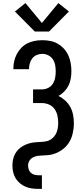

<svg xmlns="http://www.w3.org/2000/svg" viewBox="-20 -1002 540 1237"><path d="M204 -799 76 -928 144 -982 250 -854 356 -982 424 -928 296 -799ZM227 215Q206 215 184.5 212Q163 209 143.5 200.5Q124 192 107.5 178Q91 164 80 145.5Q69 127 64.5 106Q60 85 60 64Q60 44 64 25.5Q68 7 77 -10Q86 -27 100 -40.5Q114 -54 130.5 -63Q147 -72 165.5 -77.5Q184 -83 203 -85Q222 -87 241.5 -87.5Q261 -88 279.5 -92Q298 -96 313.5 -108Q329 -120 338.5 -136.5Q348 -153 351.5 -172Q355 -191 355 -210Q355 -234 350 -257Q345 -280 331.5 -299.5Q318 -319 295.5 -328.5Q273 -338 250 -338H193V-426H250Q271 -426 290 -435.5Q309 -445 320 -462Q331 -479 335 -499.5Q339 -520 339 -541Q339 -541 339 -541Q339 -541 339 -541Q339 -562 335.5 -582Q332 -602 321 -619Q310 -636 291.5 -645.5Q273 -655 253 -655Q234 -655 217 -648Q200 -641 188.5 -626.5Q177 -612 172 -594Q167 -576 167 -558Q167 -557 167 -557Q167 -557 167 -556H66Q66 -557 66 -557.5Q66 -558 66 -559Q66 -584 71.5 -608Q77 -632 88.5 -654Q100 -676 117.5 -694Q135 -712 157 -723Q179 -734 203.5 -738.5Q228 -743 253 -743Q279 -743 304.5 -738Q330 -733 352.5 -720Q375 -707 392.5 -687.5Q410 -668 420.5 -644.5Q431 -621 435.5 -595Q440 -569 440 -543Q440 -520 436 -496Q432 -472 421.5 -451Q411 -430 394 -412.5Q377 -395 357 -384Q381 -372 401 -353.5Q421 -335 433.5 -311.5Q446 -288 451 -261Q456 -234 456 -208Q456 -191 454 -175Q452 -159 448.5 -143Q445 -127 439 -112Q433 -97 424 -83Q415 -69 404 -57.5Q393 -46 379.5 -36.5Q366 -27 351.5 -20Q337 -13 321 -8.5Q305 -4 289 -2.5Q273 -1 256.5 -0.5Q240 0 224 2Q208 4 193.5 11.5Q179 19 170 33Q161 47 161 64Q161 77 165 89.5Q169 102 178.5 111Q188 120 201 123.5Q214 127 227 127H250V215Z"/></svg>

Font: Iosevka SS04 Semibold
Style: Regular
Weight: 600
Monospace: yes
Designer: Belleve Invis
Foundry: Belleve Invis
Version: Version 19.0.0; ttfautohint (v1.8.4)